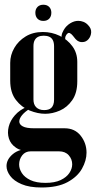

<svg xmlns="http://www.w3.org/2000/svg" viewBox="-20 -638 423 831"><path d="M24.2 -289.2V-365.8Q24.2 -400 41.9 -430.5Q59.5 -461 91 -480.2Q122.5 -499.5 165.5 -499.5Q204.2 -499.5 238.1 -483.1Q272 -466.8 293.2 -437.9Q314.5 -409 314.5 -370.2V-286.2Q314.5 -235.5 292.6 -204.4Q270.8 -173.2 239 -159.4Q207.2 -145.5 175.5 -145.5Q143.8 -145.5 108.5 -159.6Q73.2 -173.8 48.8 -205.5Q24.2 -237.2 24.2 -289.2ZM124.8 -438V-207.2Q124.8 -197.2 127.6 -188.6Q130.5 -180 136.5 -174Q142.5 -168 151 -164.8Q159.5 -161.5 171 -161.5Q181 -161.5 189 -163.9Q197 -166.2 202.4 -171.5Q207.8 -176.8 210.9 -185.5Q214 -194.2 214 -207V-437Q214 -454.2 208.5 -464.5Q203 -474.8 193 -479.1Q183 -483.5 169.2 -483.5Q155.5 -483.5 145.8 -479Q136 -474.5 130.4 -464.5Q124.8 -454.5 124.8 -438ZM111.8 17Q72.5 17 49.4 1.4Q26.2 -14.2 18.6 -38.4Q11 -62.5 17.6 -89.4Q24.2 -116.2 44.8 -139.5Q65.2 -162.8 97.8 -176L110 -168Q88 -154.8 75.8 -140Q63.5 -125.2 63.5 -112.1Q63.5 -99 78.9 -90.9Q94.2 -82.8 127.5 -82.8H259.5Q303.8 -82.8 329.1 -50.8Q354.5 -18.8 354.5 22.8Q354.5 57 334.8 92.1Q315 127.2 272.1 150.4Q229.2 173.5 159.8 173.5Q107 173.5 73.4 159.1Q39.8 144.8 24 123.2Q8.2 101.8 8.2 80.8Q8.2 51.8 35.8 28.8Q63.2 5.8 112.8 5.8V17Q89.8 17 76.2 34.2Q62.8 51.5 62.8 74Q62.8 92.5 74.6 111Q86.5 129.5 111.6 141.5Q136.8 153.5 176.8 153.5Q216.8 153.5 242.4 141.4Q268 129.2 280.2 110.8Q292.5 92.2 292.5 73.2Q292.5 51 277.5 34Q262.5 17 235.2 17ZM278.8 -435 267 -424.8Q256.5 -441.8 248.9 -462.9Q241.2 -484 255.8 -508.2Q266 -526 283.5 -536.9Q301 -547.8 318.8 -547.8Q330 -547.8 341 -543.5Q352 -539.2 360.5 -530.2Q375.8 -514.8 374.6 -497.8Q373.5 -480.8 363 -468.5Q352.5 -456.2 337.2 -455.8Q330 -455 322 -458.1Q314 -461.2 307 -469Q302 -475.2 295.2 -483.6Q288.5 -492 281.6 -495Q274.8 -498 267.2 -487.5Q258.2 -474 265 -460.6Q271.8 -447.2 278.8 -435ZM133 -583Q133 -598.2 142.2 -607.9Q151.5 -617.5 167.5 -617.5Q183.8 -617.5 193 -607.9Q202.2 -598.2 202.2 -583Q202.2 -567 193 -557.2Q183.8 -547.5 167.5 -547.5Q151.5 -547.5 142.2 -557.2Q133 -567 133 -583Z"/></svg>

Font: Emberly Black
Style: Regular
Weight: 900
Designer: Rajesh Rajput
Foundry: Rajesh Rajput
Version: Version 1.000